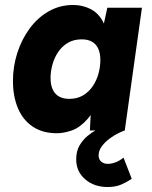

<svg xmlns="http://www.w3.org/2000/svg" viewBox="-20 -524 610 771"><path d="M208 11Q151 11 111.5 -15.5Q72 -42 52 -89.5Q32 -137 32 -199Q32 -257 49.5 -311.5Q67 -366 99 -409.5Q131 -453 175.5 -478.5Q220 -504 274 -504Q311 -504 343 -488Q375 -472 393.5 -437Q412 -402 407 -343L384 -369L411 -493H550L481 0H341L347 -122L383 -148Q361 -79 330.5 -45Q300 -11 268 0Q236 11 208 11ZM258 -127Q290 -127 313.5 -141Q337 -155 352.5 -178Q368 -201 375.5 -228.5Q383 -256 383 -283Q383 -310 374.5 -328.5Q366 -347 349.5 -356.5Q333 -366 308 -366Q276 -366 252.5 -352Q229 -338 213.5 -315Q198 -292 190.5 -264.5Q183 -237 183 -210Q183 -184 191.5 -165Q200 -146 217 -136.5Q234 -127 258 -127ZM412 227Q358 227 322 196Q286 165 286 116Q286 82 300 59Q314 36 332 21.5Q350 7 363 0H481Q474 2 457 10Q440 18 421.5 31.5Q403 45 389.5 62.5Q376 80 376 100Q376 116 386.5 125Q397 134 413 134Q427 134 443.5 128Q460 122 476 109L509 194Q490 207 467 217Q444 227 412 227Z"/></svg>

Font: Hanken Grotesk Black
Style: Italic
Weight: 900
Italic angle: -8°
Designer: Alfredo Marco Pradil
Foundry: Hanken Design Co.
Version: Version 3.013